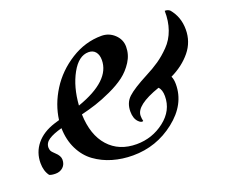

<svg xmlns="http://www.w3.org/2000/svg" viewBox="-102 -675 971 823"><g transform="rotate(-20 384.0 -263.0)"><path d="M423.8 -523.4Q458 -523.4 482.9 -500Q507.8 -476.6 507.8 -443.4Q507.8 -407.2 487.8 -376Q467.8 -344.7 439.5 -323.2Q411.1 -301.8 370.6 -283.2Q330.1 -264.6 298.3 -254.4Q266.6 -244.1 230.5 -235.4Q233.4 -140.6 280.8 -87.9Q328.1 -35.2 408.2 -35.2Q479.5 -35.2 535.6 -78.6Q591.8 -122.1 591.8 -187.5Q591.8 -216.8 578.1 -230.5Q464.8 -191.4 464.8 -143.6Q464.8 -130.9 467.8 -119.1Q459 -114.3 446.3 -127Q429.7 -143.6 429.7 -175.8Q429.7 -215.8 455.6 -239.7Q481.4 -263.7 548.8 -298.8Q583 -316.4 609.4 -334.5Q635.7 -352.5 662.6 -379.9Q689.5 -407.2 703.1 -445.8Q716.8 -484.4 715.8 -531.2Q727.5 -532.2 738.3 -524.4Q773.4 -483.4 773.4 -425.8Q773.4 -369.1 738.3 -326.2Q703.1 -283.2 646.5 -255.9Q653.3 -242.2 653.3 -219.7Q653.3 -127.9 568.8 -61.5Q484.4 4.9 377 4.9Q328.1 4.9 284.7 -7.8Q241.2 -20.5 206.1 -45.9Q170.9 -71.3 149.9 -113.8Q128.9 -156.2 127.9 -210Q87.9 -199.2 67.4 -185.5Q46.9 -171.9 46.9 -150.4Q46.9 -146.5 47.9 -142.6Q48.8 -138.7 49.8 -136.2Q50.8 -133.8 53.2 -130.9Q55.7 -127.9 57.1 -126.5Q58.6 -125 61.5 -122.1Q64.5 -119.1 66.4 -117.2Q85.9 -99.6 85.9 -82Q85.9 -60.5 72.3 -47.9Q58.6 -35.2 38.1 -35.2Q19.5 -35.2 9.8 -40Q-7.8 -63.5 -7.8 -99.6Q-7.8 -148.4 22 -185.1Q51.8 -221.7 107.4 -239.3Q116.2 -242.2 129.9 -246.1Q138.7 -314.5 178.2 -377.4Q217.8 -440.4 283.7 -481.9Q349.6 -523.4 423.8 -523.4ZM231.4 -275.4Q390.6 -331.1 390.6 -425.8Q390.6 -449.2 379.4 -462.9Q368.2 -476.6 347.7 -476.6Q302.7 -476.6 270 -417.5Q237.3 -358.4 231.4 -275.4Z"/></g></svg>

Font: Crimson
Style: SemiboldItalic
Weight: 600
Italic angle: -11°
Version: Version 0.8 ; ttfautohint (v1.00) -l 8 -r 50 -G 200 -x 14 -D